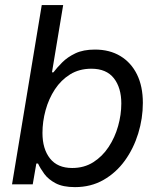

<svg xmlns="http://www.w3.org/2000/svg" viewBox="-20 -748 642 779"><path d="M284.2 11.2Q235.4 11.2 205.8 -4.4Q176.3 -20 159.9 -42.2Q143.6 -64.5 134.3 -84.5H127.4L112.8 0H28.8L149.4 -727.5H236.3L190.9 -454.6H196.8Q210.9 -473.1 232.2 -494.6Q253.4 -516.1 285.6 -531.5Q317.9 -546.9 365.2 -546.9Q424.8 -546.9 468.5 -520.5Q512.2 -494.1 535.9 -445.8Q559.6 -397.5 559.6 -330.6Q559.6 -267.6 540.8 -206.5Q522 -145.5 486.6 -96.4Q451.2 -47.4 400.1 -18.1Q349.1 11.2 284.2 11.2ZM272.9 -66.4Q321.3 -66.4 358.4 -89.8Q395.5 -113.3 420.9 -151.9Q446.3 -190.4 459.2 -236.6Q472.2 -282.7 472.2 -328.1Q472.2 -392.1 441.9 -430.7Q411.6 -469.2 350.6 -469.2Q301.8 -469.2 264.6 -446.3Q227.5 -423.3 202.6 -385.3Q177.7 -347.2 165 -301Q152.3 -254.9 152.3 -208.5Q152.3 -143.6 182.9 -105Q213.4 -66.4 272.9 -66.4Z"/></svg>

Font: Inter 18pt
Style: Italic
Weight: 400
Italic angle: -9.3988°
Designer: Rasmus Andersson
Foundry: rsms
Version: Version 4.001;git-66647c0bb